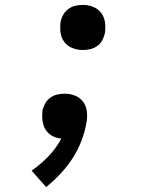

<svg xmlns="http://www.w3.org/2000/svg" viewBox="-20 -558 640 783"><path d="M318 -354Q296 -354 275.5 -362Q255 -370 242.5 -386.5Q230 -403 227 -424.5Q224 -446 227 -468Q230 -484 238 -498Q246 -512 259 -521.5Q272 -531 287 -534.5Q302 -538 318 -538Q340 -538 360 -530Q380 -522 392.5 -505.5Q405 -489 408 -467.5Q411 -446 408 -424Q405 -409 397.5 -394.5Q390 -380 376.5 -370.5Q363 -361 348 -357.5Q333 -354 318 -354ZM168 205 109 138Q146 112 177.5 79.5Q209 47 230 7Q213 6 197.5 -1.5Q182 -9 171.5 -21.5Q161 -34 156.5 -50.5Q152 -67 152 -84Q152 -90 152.5 -95.5Q153 -101 153 -106Q156 -121 164 -135.5Q172 -150 185 -159.5Q198 -169 213.5 -172.5Q229 -176 244 -176Q266 -176 286 -168Q306 -160 318.5 -143.5Q331 -127 334 -105Q337 -83 333 -61Q327 -23 313 14Q299 51 277.5 85Q256 119 228 149Q200 179 168 205Z"/></svg>

Font: Iosevka Curly SmBdExObl
Style: Regular
Weight: 600
Width: 7
Italic angle: -9°
Monospace: yes
Designer: Belleve Invis
Foundry: Belleve Invis
Version: Version 11.1.0; ttfautohint (v1.8.3)